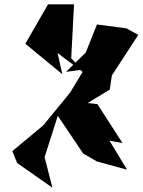

<svg xmlns="http://www.w3.org/2000/svg" viewBox="-20 -779 659 887"><path d="M360 -457 309 -510 322 -759H202L97 -577L268 -436L246 -534L362 -447L303 -350L179 -199L37 -81L59 -26L222 88L186 -53L247 -244L364 -70L428 -33L567 5L486 -129L546 -118L430 -298L385 -303L487 -365L497 -431L619 -618L564 -648L428 -666L376 -536L285 -447Z"/></svg>

Font: Asimov Silicon
Style: Regular
Weight: 400
Designer: Google
Version: Version 2.000980; 2014